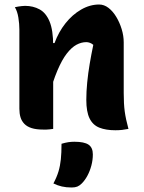

<svg xmlns="http://www.w3.org/2000/svg" viewBox="-20 -572 640 852"><path d="M550 0Q535 3 521.5 4.5Q508 6 492 6Q450 6 421 -5.5Q392 -17 377.5 -46.5Q363 -76 363 -129Q363 -166 367 -206.5Q371 -247 378 -288.5Q385 -330 394 -373Q387 -379 379 -382Q371 -385 363 -385Q341 -385 319.5 -373.5Q298 -362 276.5 -334.5Q255 -307 234.5 -258.5Q214 -210 194 -136V-381H222Q240 -430 270.5 -468.5Q301 -507 340 -529.5Q379 -552 420 -552Q442 -552 461.5 -537Q481 -522 496 -497Q511 -472 520 -442.5Q529 -413 529 -384Q529 -347 529 -309.5Q529 -272 529 -234.5Q529 -197 529 -159Q529 -111 533.5 -77.5Q538 -44 550 0ZM216 0Q207 1 200 2Q193 3 186.5 3Q180 3 172 3Q141 3 120.5 -3.5Q100 -10 88 -22.5Q76 -35 71 -51.5Q66 -68 66 -89Q66 -139 66 -184.5Q66 -230 66 -273Q66 -316 66 -357.5Q66 -399 66 -441Q66 -466 61.5 -494Q57 -522 46 -540Q54 -542 61.5 -543Q69 -544 76.5 -545Q84 -546 91 -546Q127 -546 155.5 -530.5Q184 -515 200 -476.5Q216 -438 216 -369Q216 -305 216 -240Q216 -175 216 -113.5Q216 -52 216 0ZM253 66Q270 61 283 59Q296 57 310 57Q354 57 373 70Q392 83 392 113Q392 138 385.5 162.5Q379 187 368 207.5Q357 228 343 242Q333 252 323 256Q313 260 298 260Q274 260 254.5 255.5Q235 251 217 242Q232 214 239.5 189Q247 164 250 135Q253 106 253 66Z"/></svg>

Font: Recursive Monospace Casual ExtraBold
Style: Regular
Weight: 800
Version: Version 1.047